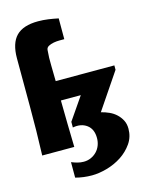

<svg xmlns="http://www.w3.org/2000/svg" viewBox="-131 -797 808 1053"><g transform="rotate(-15 273.5 -270.5)"><path d="M532 -375V-350L394 -146Q418 -140 440 -130Q462 -120 479 -104Q496 -88 506.5 -67.5Q517 -47 517 -20Q517 27 491.5 63.5Q466 100 428 125Q390 150 344 163Q298 176 258 176Q210 176 165 164V76Q182 83 199 87.5Q216 92 234 92Q256 92 275 83.5Q294 75 308 60.5Q322 46 329.5 26.5Q337 7 337 -15Q337 -66 304.5 -90Q272 -114 224 -105V-137L312 -265H199Q200 -199 201 -132.5Q202 -66 204 0H22Q27 -139 26.5 -275.5Q26 -412 26 -551Q26 -636 65.5 -676.5Q105 -717 190 -717Q219 -717 247.5 -713Q276 -709 304 -703V-585H277Q260 -585 243.5 -582Q227 -579 214 -572Q201 -565 200 -551Q196 -508 197.5 -463Q199 -418 199 -375Z"/></g></svg>

Font: CAT Rhythmus
Style: Regular
Weight: 400
Designer: Peter Wiegel nach alter Vorlage
Foundry: Peter Wiegel
Version: 1.000